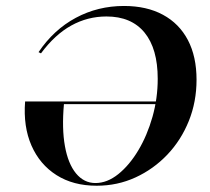

<svg xmlns="http://www.w3.org/2000/svg" viewBox="-20 -602 692 634"><path d="M299.2 11.3Q221.8 11.3 166.5 -23.8Q111.3 -58.9 83.9 -121.4Q56.5 -183.9 62.9 -266.9H557.3L555.6 -258.1H191.1Q183.9 -177.4 194.4 -119.4Q204.8 -61.3 231 -29.4Q257.3 2.4 295.2 2.4Q333.9 2.4 370.6 -27Q407.3 -56.5 436.7 -105.6Q466.1 -154.8 483.5 -216.1Q500.8 -277.4 500.8 -341.9Q500.8 -441.1 457.3 -494.4Q413.7 -547.6 331.5 -547.6Q269.4 -547.6 215.3 -517.7Q161.3 -487.9 115.3 -425.8L107.3 -429.8Q157.3 -504 230.2 -543.1Q303.2 -582.3 389.5 -582.3Q464.5 -582.3 518.1 -553.2Q571.8 -524.2 600.4 -469.8Q629 -415.3 629 -338.7Q629 -266.1 603.6 -202.8Q578.2 -139.5 532.7 -91.5Q487.1 -43.5 427.4 -16.1Q367.7 11.3 299.2 11.3Z"/></svg>

Font: Playfair 144pt
Style: Bold Italic
Weight: 700
Italic angle: -15.6°
Designer: Claus Eggers Sørensen
Foundry: Claus Eggers Sørensen
Version: Version 2.203